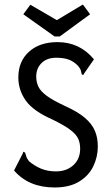

<svg xmlns="http://www.w3.org/2000/svg" viewBox="-20 -818 490 848"><path d="M221 10Q107 10 42 -65L80 -139L83 -148L91 -144Q94 -136 96 -127.5Q98 -119 108 -106Q131 -86 160.5 -73.5Q190 -61 227 -61Q274 -61 304 -88.5Q334 -116 334 -161Q334 -187 325 -206Q316 -225 290.5 -244.5Q265 -264 214 -289Q127 -327 94 -373.5Q61 -420 61 -476Q61 -547 108 -589.5Q155 -632 234 -632Q332 -632 395 -556L352 -494L347 -486L341 -490Q339 -498 337 -506.5Q335 -515 324 -528Q304 -548 281.5 -555.5Q259 -563 229 -563Q187 -563 163.5 -539.5Q140 -516 140 -480Q140 -455 150 -434.5Q160 -414 187.5 -394Q215 -374 269 -349Q324 -324 355 -297.5Q386 -271 399 -240.5Q412 -210 412 -171Q412 -125 392 -83.5Q372 -42 329.5 -16Q287 10 221 10ZM346 -798 378 -755 244 -657H221L83 -755L114 -797L231 -729Z"/></svg>

Font: Inconsolata SemiCondensed Medium
Style: Regular
Weight: 500
Width: 4
Monospace: yes
Designer: Raph Levien, Cyreal, Brenton Simpson
Foundry: Raph Levien, Cyreal, Google
Version: Version 3.001; ttfautohint (v1.8.2.53-6de2)